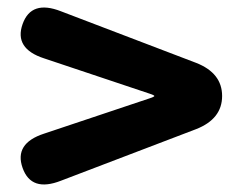

<svg xmlns="http://www.w3.org/2000/svg" viewBox="-20 -635 649 510"><path d="M142 -155Q63 -124 40 -189Q17 -254 97 -280L378 -374Q390 -378 390 -380Q390 -382 378 -386L97 -480Q17 -506 40 -571Q63 -636 142 -605L501 -468Q570 -441 570 -380Q570 -319 501 -292Z"/></svg>

Font: Resource Han Rounded KR Heavy
Style: Regular
Weight: 900
Designer: Cyano Hao (round all glyphs); Ryoko NISHIZUKA 西塚涼子 (kana, bopomofo & ideographs); Paul D. Hunt (Latin, Greek & Cyrillic)
Foundry: Cyano Hao
Version: 0.990